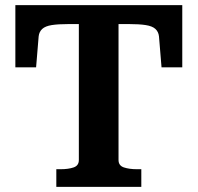

<svg xmlns="http://www.w3.org/2000/svg" viewBox="-20 -730 772 750"><path d="M288 -105V-636H249Q207 -636 182 -632Q157 -628 145 -617Q133 -606 131 -588L121 -467H40V-710H692V-467H611L601 -588Q599 -606 587 -617Q575 -628 549.5 -632Q524 -636 483 -636H443V-105Q443 -83 464 -76Q485 -69 515 -69H532V0H200V-69H217Q247 -69 267.5 -76Q288 -83 288 -105Z"/></svg>

Font: Roboto Serif 20pt SemiBold
Style: Regular
Weight: 600
Version: Version 1.008